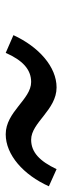

<svg xmlns="http://www.w3.org/2000/svg" viewBox="207 -654 218 672"><g transform="rotate(90 316.0 -318.0)"><path d="M103 -256 165 -229C191 -288 223 -318 267 -318C328 -318 371 -229 450 -229C522 -229 592 -291 632 -380L572 -407C544 -348 513 -318 469 -318C409 -318 365 -407 286 -407C214 -407 144 -345 103 -256Z"/></g></svg>

Font: LT Wave Mono
Style: Italic
Weight: 400
Designer: Daniel Lyons
Version: Version 2.5 (Glyphs App)